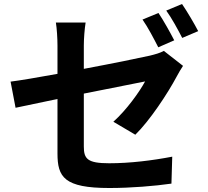

<svg xmlns="http://www.w3.org/2000/svg" viewBox="-20 -883 1040 962"><path d="M774 -818 694 -785C721 -747 752 -687 773 -646L853 -681C834 -718 799 -781 774 -818ZM892 -863 813 -830C840 -793 872 -734 893 -693L973 -727C955 -762 918 -825 892 -863ZM897 -553 801 -628C783 -618 759 -611 730 -604C685 -594 545 -565 400 -538V-655C400 -690 404 -740 409 -770H260C265 -740 268 -689 268 -655V-513C169 -495 81 -480 33 -474L58 -343L268 -387V-114C268 4 301 59 528 59C636 59 756 49 839 37L843 -98C744 -79 632 -65 527 -65C418 -65 400 -87 400 -149V-414L707 -475C679 -423 614 -332 548 -273L658 -208C730 -278 821 -416 865 -499C874 -517 888 -539 897 -553Z"/></svg>

Font: Noto Sans CJK TC
Style: Bold
Weight: 700
Designer: Ryoko NISHIZUKA 西塚涼子 (kana, bopomofo & ideographs); Paul D. Hunt (Latin, Greek & Cyrillic); Sandoll Communications 산돌커뮤니
Foundry: Adobe
Version: Version 2.004;hotconv 1.0.118;makeotfexe 2.5.65603